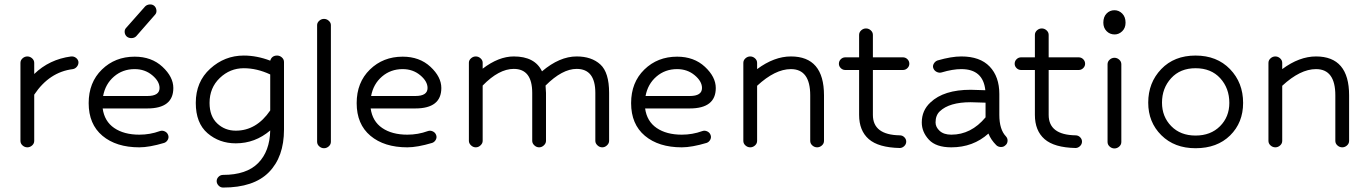

<svg xmlns="http://www.w3.org/2000/svg" viewBox="-20 -655 6152 864"><path d="M72 -21V-372Q72 -384 81.5 -392.5Q91 -401 103 -401Q115 -401 124.5 -392.5Q134 -384 134 -372V-322Q202 -388 300 -401Q312 -402 321.5 -395Q331 -388 333 -377Q334 -365 326.5 -355.5Q319 -346 308 -344Q202 -331 134 -229V-21Q134 -9 124.5 -0.5Q115 8 103 8Q91 8 81.5 -0.5Q72 -9 72 -21Z M607 8Q503 8 441 -44Q379 -96 379 -191Q379 -284 438.5 -342Q498 -400 586 -400Q662 -400 711 -354.5Q760 -309 760 -259Q760 -167 643 -167H442Q450 -109 494 -79Q538 -49 607 -49Q655 -49 699 -65Q710 -69 721 -64Q732 -59 736 -49Q741 -38 735.5 -27Q730 -16 719 -12Q652 8 607 8ZM586 -344Q532 -344 493 -310.5Q454 -277 444 -223H643Q698 -223 698 -259Q698 -289 665 -316.5Q632 -344 586 -344ZM551 -490Q542 -498 541 -510Q540 -522 548 -530Q618 -609 633 -626Q641 -634 653.5 -635Q666 -636 675 -628Q683 -620 684 -608Q685 -596 677 -588L593 -492Q585 -484 572.5 -483.5Q560 -483 551 -490Z M1041 -10Q967 -10 914 -55.5Q861 -101 861 -192Q861 -287 926 -346Q991 -405 1077 -405Q1136 -405 1196 -382Q1203 -405 1227 -405Q1239 -405 1248.5 -396.5Q1258 -388 1258 -376V-72Q1258 51 1190 120Q1122 189 984 189Q972 189 963.5 180Q955 171 955 160Q955 149 963.5 140.5Q972 132 984 132Q1089 132 1141.5 79Q1194 26 1196 -68Q1128 -10 1041 -10ZM1041 -67Q1134 -67 1196 -158V-320Q1136 -348 1077 -348Q1015 -348 969 -304Q923 -260 923 -192Q923 -132 957.5 -99.5Q992 -67 1041 -67Z M1407 -17V-542Q1407 -553 1416.5 -561.5Q1426 -570 1438 -570Q1450 -570 1459.5 -561.5Q1469 -553 1469 -542V-17Q1469 -5 1459.5 3.5Q1450 12 1438 12Q1426 12 1416.5 3.5Q1407 -5 1407 -17Z M1813 8Q1709 8 1647 -44Q1585 -96 1585 -191Q1585 -284 1644.5 -342Q1704 -400 1792 -400Q1868 -400 1917 -354.5Q1966 -309 1966 -259Q1966 -167 1849 -167H1648Q1656 -109 1700 -79Q1744 -49 1813 -49Q1861 -49 1905 -65Q1916 -69 1927 -64Q1938 -59 1942 -49Q1947 -38 1941.5 -27Q1936 -16 1925 -12Q1858 8 1813 8ZM1792 -344Q1738 -344 1699 -310.5Q1660 -277 1650 -223H1849Q1904 -223 1904 -259Q1904 -289 1871 -316.5Q1838 -344 1792 -344Z M2090 -21V-373Q2090 -384 2099.5 -392.5Q2109 -401 2121 -401Q2133 -401 2142.5 -392.5Q2152 -384 2152 -373V-346Q2224 -401 2292 -401Q2387 -401 2419 -334Q2498 -401 2575 -401Q2642 -401 2681.5 -365Q2721 -329 2721 -237V-21Q2721 -10 2711.5 -1Q2702 8 2690 8Q2678 8 2668.5 -1Q2659 -10 2659 -21V-237Q2659 -345 2575 -345Q2510 -345 2435 -270Q2437 -248 2437 -237V-21Q2437 -10 2427.5 -1Q2418 8 2406 8Q2394 8 2384.5 -1Q2375 -10 2375 -21V-237Q2375 -345 2292 -345Q2225 -345 2152 -270V-21Q2152 -10 2142.5 -1Q2133 8 2121 8Q2109 8 2099.5 -1Q2090 -10 2090 -21Z M3048 8Q2944 8 2882 -44Q2820 -96 2820 -191Q2820 -284 2879.5 -342Q2939 -400 3027 -400Q3103 -400 3152 -354.5Q3201 -309 3201 -259Q3201 -167 3084 -167H2883Q2891 -109 2935 -79Q2979 -49 3048 -49Q3096 -49 3140 -65Q3151 -69 3162 -64Q3173 -59 3177 -49Q3182 -38 3176.5 -27Q3171 -16 3160 -12Q3093 8 3048 8ZM3027 -344Q2973 -344 2934 -310.5Q2895 -277 2885 -223H3084Q3139 -223 3139 -259Q3139 -289 3106 -316.5Q3073 -344 3027 -344Z M3325 -21V-372Q3325 -384 3334.5 -392.5Q3344 -401 3356 -401Q3368 -401 3377.5 -392.5Q3387 -384 3387 -372V-344Q3464 -401 3539 -401Q3688 -401 3688 -226V-21Q3688 -9 3678.5 -0.5Q3669 8 3657 8Q3645 8 3635.5 -0.5Q3626 -9 3626 -21V-226Q3626 -344 3539 -344Q3468 -344 3387 -269V-21Q3387 -9 3377.5 -0.5Q3368 8 3356 8Q3344 8 3334.5 -0.5Q3325 -9 3325 -21Z M4043 -340H3908V-138Q3908 -48 4029 -46Q4041 -46 4049.5 -37.5Q4058 -29 4058 -18Q4058 -6 4049 2.5Q4040 11 4029 11Q3933 9 3889.5 -29Q3846 -67 3846 -138V-340H3784Q3772 -340 3763.5 -348.5Q3755 -357 3755 -368Q3755 -380 3763.5 -388.5Q3772 -397 3784 -397H3846V-498Q3846 -510 3855.5 -518.5Q3865 -527 3877 -527Q3889 -527 3898.5 -518.5Q3908 -510 3908 -498V-397H4043Q4055 -397 4063.5 -388.5Q4072 -380 4072 -368Q4072 -357 4063.5 -348.5Q4055 -340 4043 -340Z M4261 8Q4192 8 4160 -26.5Q4128 -61 4128 -104Q4128 -158 4167 -194Q4227 -251 4348 -251Q4366 -251 4414 -249Q4404 -344 4306 -344Q4267 -344 4217 -329Q4206 -326 4195 -331.5Q4184 -337 4180 -348Q4176 -358 4182 -368.5Q4188 -379 4199 -383Q4261 -401 4306 -401Q4390 -401 4433.5 -355.5Q4477 -310 4477 -232V-138Q4477 -72 4507 -41Q4515 -32 4514 -20Q4513 -8 4504 -1Q4496 7 4483.5 6.5Q4471 6 4463 -2Q4439 -26 4428 -54Q4359 8 4261 8ZM4415 -127V-193Q4367 -195 4348 -195Q4252 -195 4209 -154Q4190 -136 4190 -104Q4190 -83 4208.5 -66Q4227 -49 4261 -49Q4350 -49 4415 -127Z M4834 -340H4699V-138Q4699 -48 4820 -46Q4832 -46 4840.5 -37.5Q4849 -29 4849 -18Q4849 -6 4840 2.5Q4831 11 4820 11Q4724 9 4680.5 -29Q4637 -67 4637 -138V-340H4575Q4563 -340 4554.5 -348.5Q4546 -357 4546 -368Q4546 -380 4554.5 -388.5Q4563 -397 4575 -397H4637V-498Q4637 -510 4646.5 -518.5Q4656 -527 4668 -527Q4680 -527 4689.5 -518.5Q4699 -510 4699 -498V-397H4834Q4846 -397 4854.5 -388.5Q4863 -380 4863 -368Q4863 -357 4854.5 -348.5Q4846 -340 4834 -340Z M4964 -16V-366Q4964 -378 4973.5 -386.5Q4983 -395 4995 -395Q5007 -395 5016.5 -386.5Q5026 -378 5026 -366V-16Q5026 -4 5016.5 4.5Q5007 13 4995 13Q4983 13 4973.5 4.5Q4964 -4 4964 -16ZM4996 -500Q4974 -500 4959.5 -515Q4945 -530 4945 -553Q4945 -579 4959.5 -594Q4974 -609 4995 -609Q5015 -609 5030 -594Q5045 -579 5045 -553Q5045 -529 5030 -514.5Q5015 -500 4996 -500Z M5360 12Q5265 12 5206 -46.5Q5147 -105 5147 -193Q5147 -283 5205.5 -344Q5264 -405 5360 -405Q5456 -405 5515 -344Q5574 -283 5574 -192Q5574 -103 5515.5 -45.5Q5457 12 5360 12ZM5512 -192Q5512 -258 5471 -303Q5430 -348 5360 -348Q5291 -348 5250 -303Q5209 -258 5209 -193Q5209 -130 5250.5 -87.5Q5292 -45 5360 -45Q5428 -45 5470 -87Q5512 -129 5512 -192Z M5688 -21V-372Q5688 -384 5697.5 -392.5Q5707 -401 5719 -401Q5731 -401 5740.5 -392.5Q5750 -384 5750 -372V-344Q5827 -401 5902 -401Q6051 -401 6051 -226V-21Q6051 -9 6041.5 -0.5Q6032 8 6020 8Q6008 8 5998.5 -0.5Q5989 -9 5989 -21V-226Q5989 -344 5902 -344Q5831 -344 5750 -269V-21Q5750 -9 5740.5 -0.5Q5731 8 5719 8Q5707 8 5697.5 -0.5Q5688 -9 5688 -21Z"/></svg>

Font: Hoogli Medium
Style: Regular
Weight: 500
Designer: Anand Singh Naorem
Foundry: Brand New Type
Version: Version 1.00 b007